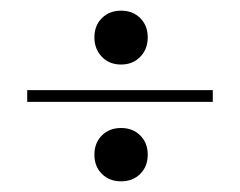

<svg xmlns="http://www.w3.org/2000/svg" viewBox="-20 -493 450 360"><path d="M157 -423Q157 -445 171 -459Q185 -473 207 -473Q229 -473 243 -459Q257 -445 257 -423Q257 -401 243 -386.5Q229 -372 207 -372Q185 -372 171 -386.5Q157 -401 157 -423ZM379 -302H31V-324H379ZM157 -203Q157 -225 171 -239Q185 -253 207 -253Q229 -253 243 -239Q257 -225 257 -203Q257 -181 243 -167Q229 -153 207 -153Q185 -153 171 -167Q157 -181 157 -203Z"/></svg>

Font: Moniqa SemBd Heading
Style: Regular
Weight: 600
Designer: Rajesh Rajput
Foundry: Rajesh Rajput
Version: Version 1.000